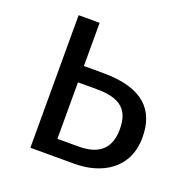

<svg xmlns="http://www.w3.org/2000/svg" viewBox="-106 -671 763 773"><g transform="rotate(20 275.5 -284.0)"><path d="M274 -383H193V-568H103V0H292C407 0 513 -58 513 -193C513 -309 449 -383 274 -383ZM283 -71H193V-313H274C381 -313 416 -271 416 -193C416 -102 362 -71 283 -71Z"/></g></svg>

Font: Glow Sans SC Normal Book
Style: Regular
Weight: 500
Designer: Ryoko NISHIZUKA (kana, bopomofo & ideographs); Paul D. Hunt (Latin, Greek & Cyrillic); Sandoll Communications, Soo-young
Version: Version 0.93